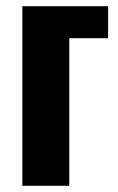

<svg xmlns="http://www.w3.org/2000/svg" viewBox="-20 -598 379 618"><path d="M52 0V-578H328V-475H203V0Z"/></svg>

Font: Oswald SemiBold
Style: Regular
Weight: 600
Designer: Vernon Adams
Foundry: Vernon Adams
Version: Version 4.103;gftools[0.9.33.dev8+g029e19f]